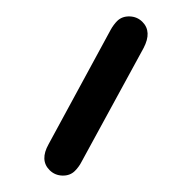

<svg xmlns="http://www.w3.org/2000/svg" viewBox="-205 -646 696 696"><g transform="rotate(45 143.0 -298.0)"><path d="M145 -53Q163 11 214 11Q241 11 261 -8Q281 -27 281 -52Q281 -61 279.5 -71.5Q278 -82 275 -91L142 -543Q122 -607 72 -607Q45 -607 25 -588Q5 -569 5 -544Q5 -536 6.5 -525.5Q8 -515 11 -505Z"/></g></svg>

Font: Beiruti ExtraBold
Style: Regular
Weight: 800
Designer: Arlette Boutros
Foundry: Boutros
Version: Version 1.41